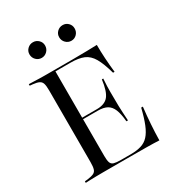

<svg xmlns="http://www.w3.org/2000/svg" viewBox="-178 -852 883 962"><g transform="rotate(-30 263.5 -371.5)"><path d="M137.1 -2.4Q115.3 -2.4 96 -2Q76.6 -1.6 61.3 -1.2Q46 -0.8 35.5 0V-8.9L52.4 -10.5Q75.8 -13.7 87.9 -19.4Q100 -25 104 -38.7Q108.1 -52.4 108.1 -78.2V-492.7Q108.1 -519.4 104 -532.7Q100 -546 87.9 -552Q75.8 -558.1 52.4 -560.5L35.5 -562.1V-571Q46 -571 61.3 -570.2Q76.6 -569.4 96 -569Q115.3 -568.5 137.1 -568.5H146.8H283.9Q335.5 -568.5 370.2 -569.4Q404.8 -570.2 429 -571Q429 -532.3 431.5 -492.3Q433.9 -452.4 438.7 -409.7H429.8Q412.9 -470.2 394 -502.8Q375 -535.5 346 -547.6Q316.9 -559.7 270.2 -559.7H183.1V-69.4Q183.1 -45.2 187.5 -32.3Q191.9 -19.4 205.6 -15.3Q219.4 -11.3 245.2 -11.3H301.6Q337.1 -11.3 362.5 -19Q387.9 -26.6 405.6 -46Q423.4 -65.3 437.5 -100Q451.6 -134.7 464.5 -187.9H474.2Q468.5 -138.7 465.3 -91.9Q462.1 -45.2 461.3 0Q430.6 -1.6 386.3 -2Q341.9 -2.4 276.6 -2.4H146.8ZM158.9 -283.1V-291.9H325.8V-283.1ZM366.1 -165.3Q362.1 -210.5 351.6 -235.9Q341.1 -261.3 321.4 -272.2Q301.6 -283.1 268.5 -283.1V-291.9Q314.5 -291.9 335.5 -318.1Q356.5 -344.4 364.5 -408.9H372.6Q369.4 -359.7 369.8 -333.9Q370.2 -308.1 370.2 -287.1Q370.2 -268.5 370.6 -251.2Q371 -233.9 372.2 -213.3Q373.4 -192.7 375 -165.3ZM158.1 -652.4Q139.5 -652.4 126.2 -665.7Q112.9 -679 112.9 -698.4Q112.9 -716.9 126.2 -729.8Q139.5 -742.7 158.1 -742.7Q176.6 -742.7 189.9 -729.8Q203.2 -716.9 203.2 -698.4Q203.2 -679 189.9 -665.7Q176.6 -652.4 158.1 -652.4ZM329.8 -652.4Q311.3 -652.4 298 -665.7Q284.7 -679 284.7 -698.4Q284.7 -716.9 298 -729.8Q311.3 -742.7 329.8 -742.7Q348.4 -742.7 361.3 -729.8Q374.2 -716.9 374.2 -698.4Q374.2 -679 361.3 -665.7Q348.4 -652.4 329.8 -652.4Z"/></g></svg>

Font: Playfair 144pt SemiCondensed Light
Style: Regular
Weight: 300
Width: 4
Designer: Claus Eggers Sørensen
Foundry: Claus Eggers Sørensen
Version: Version 2.203